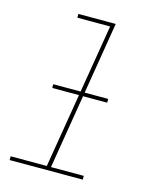

<svg xmlns="http://www.w3.org/2000/svg" viewBox="-111 -812 722 888"><g transform="rotate(15 250.0 -367.5)"><path d="M21 0V-18H194L310 -717H153V-735H332L214 -18H371V0ZM125 -373V-391H388V-373Z"/></g></svg>

Font: Iosevka Curly Thin Oblique
Style: Regular
Weight: 100
Italic angle: -9°
Monospace: yes
Designer: Belleve Invis
Foundry: Belleve Invis
Version: Version 11.1.0; ttfautohint (v1.8.3)